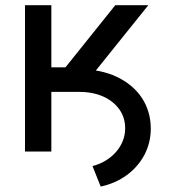

<svg xmlns="http://www.w3.org/2000/svg" viewBox="-20 -565 632 716"><path d="M275.9 -222.3C343.8 -222.3 396.3 -197.8 425.4 -156.6C440 -135.7 447.1 -111.9 446.7 -85.2C446.7 -21.7 397 35.9 324.9 54.3L355.5 130.7C429.3 115.1 487.2 71.7 518.8 12.1C534.4 -18.1 542.3 -50.4 542.3 -85.2C542.3 -172.9 494.7 -241.1 414.8 -278.8C374.6 -297.6 328.5 -306.8 275.9 -306.8H135.7V-222.3ZM171.5 0V-222.3H273.4L533 -545.5H409.8L224.1 -313.9H171.5V-545.5H73.2V0Z"/></svg>

Font: Inter 465
Style: Regular
Weight: 400
Designer: Rasmus Andersson
Foundry: rsms
Version: Version 3.019;Glyphs 3.1.2 (3151)